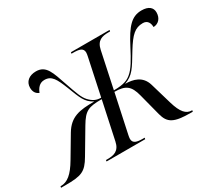

<svg xmlns="http://www.w3.org/2000/svg" viewBox="-189 -970 1352 1219"><g transform="rotate(-30 487.0 -360.0)"><path d="M-54 0H-22C96 0 128 -12 176 -94L278 -266C326 -347 354 -358 451 -358L392 -82C379 -19 339 -10 294 -10H281L280 0H563L565 -10H552C510 -10 480 -16 480 -50C480 -56 482 -70 484 -78L544 -358C625 -358 656 -334 676 -256L718 -94C737 -22 774 0 898 0H912L914 -10H911C870 -10 841 -40 817 -122L771 -279C749 -353 686 -368 628 -368C695 -392 714 -429 774 -528C828 -616 861 -646 918 -646C954 -646 965 -617 965 -590C1001 -591 1028 -618 1028 -662C1028 -696 1004 -720 951 -720C878 -720 836 -673 776 -557C735 -478 708 -431 674 -403C651 -384 623 -368 546 -368L602 -632C615 -695 654 -704 699 -704H712L714 -714H431L429 -704H442C484 -704 514 -698 514 -664C514 -658 512 -644 510 -636L453 -368C419 -368 395 -379 368 -408C345 -433 332 -470 302 -557C268 -655 252 -720 177 -720C127 -720 93 -693 93 -648C93 -618 106 -599 129 -590C141 -620 160 -646 196 -646C249 -646 268 -608 300 -528C335 -438 347 -398 403 -369C294 -369 227 -359 175 -272L86 -122C39 -42 -1 -10 -49 -10H-52Z"/></g></svg>

Font: Noto Serif Display
Style: Italic
Weight: 400
Italic angle: -12°
Designer: Monotype Design Team
Foundry: Monotype Imaging Inc.
Version: Version 2.009